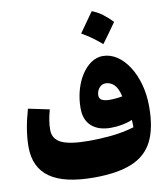

<svg xmlns="http://www.w3.org/2000/svg" viewBox="-109 -1138 1076 1239"><g transform="rotate(-10 429.5 -518.0)"><path d="M712.4 -263.7Q712.4 -272 711.9 -285.4Q711.4 -298.8 710.4 -312.5Q683.6 -300.3 646.2 -293Q608.9 -285.6 569.8 -285.6Q487.8 -285.6 442.6 -326.4Q397.5 -367.2 397.5 -442.4Q397.5 -504.9 413.1 -560.8Q428.7 -616.7 456.3 -659.4Q483.9 -702.1 519.8 -726.6Q555.7 -751 595.7 -751Q645.5 -751 689 -722.2Q732.4 -693.4 765.4 -642.1Q798.3 -590.8 816.9 -523.2Q835.4 -455.6 835.4 -377.9Q835.4 -237.8 792.5 -152.1Q749.5 -66.4 655 -27.3Q560.5 11.7 405.8 11.7Q212.4 11.7 117.9 -54.7Q23.4 -121.1 23.4 -256.3Q23.4 -364.3 62.5 -500L200.7 -471.2Q189.5 -429.7 184.8 -399.9Q180.2 -370.1 180.2 -339.8Q180.2 -279.8 235.8 -253.4Q291.5 -227.1 418 -227.1Q486.8 -227.1 563.2 -234.6Q639.6 -242.2 712.4 -263.7ZM675.8 -472.7Q663.6 -527.3 639.4 -550.8Q615.2 -574.2 583 -574.2Q559.1 -574.2 541.7 -553.7Q524.4 -533.2 524.4 -504.4Q524.4 -464.8 593.3 -464.8Q612.8 -464.8 635.7 -467Q658.7 -469.2 675.8 -472.7ZM577.1 -1048.3Q614.7 -1034.7 647.5 -1009.3Q680.2 -983.9 707.5 -955.1Q685.1 -923.3 661.9 -891.1Q638.7 -858.9 614.3 -825.7Q585.9 -850.6 554.2 -873.8Q522.5 -897 484.9 -918Q533.2 -984.9 577.1 -1048.3Z"/></g></svg>

Font: Pinar DS1 Black
Style: Regular
Weight: 900
Designer: Amin Abedi
Version: Version 3.000